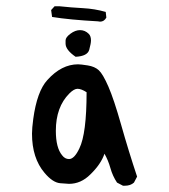

<svg xmlns="http://www.w3.org/2000/svg" viewBox="-20 -598 540 612"><path d="M378 -6H372L353 -16Q339 -37 332 -62Q325 -87 313 -108Q302 -75 268 -42Q238 -12 200 -12Q196 -12 172 -14Q148 -16 122 -47Q82 -94 82 -172Q82 -189 86 -219Q98 -307 131 -343Q176 -393 229 -393Q237 -393 259.5 -389.5Q282 -386 295 -374Q308 -362 325.5 -322Q343 -282 366.5 -199Q390 -116 417 -35L407 -16Q396 -6 378 -6ZM200 -91Q217 -91 233 -125Q256 -172 256 -304Q239 -315 227 -315Q216 -315 201 -300Q158 -257 158 -181Q158 -127 178 -103Q187 -91 200 -91ZM221 -417Q189 -439 189 -459V-469Q189 -479 204.5 -490.5Q220 -502 235 -502Q251 -502 263 -490Q270 -483 270 -469Q270 -460 264.5 -439.5Q259 -419 221 -417ZM299 -529 292 -530Q201 -535 146 -544L143 -566L154 -578H170Q207 -574 244.5 -572Q282 -570 317 -560L319 -542Q312 -529 299 -529Z"/></svg>

Font: Xiaolai SC
Style: Regular
Weight: 400
Designer: Nozomi Seto 瀬戸のぞみ
Version: Version 3.11;December 4, 2020;FontCreator 13.0.0.2613 64-bit